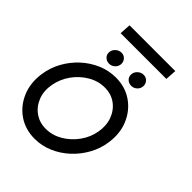

<svg xmlns="http://www.w3.org/2000/svg" viewBox="-225 -873 1003 1003"><g transform="rotate(45 276.0 -372.0)"><path d="M208 13Q139 13 87.2 -22.5Q35.5 -58 10.2 -117.8Q-15 -177.5 -5 -250Q2.5 -305 28.8 -352.8Q55 -400.5 94.5 -436.8Q134 -473 182.2 -493.5Q230.5 -514 282 -514Q351 -514 402.8 -478.5Q454.5 -443 480 -383Q505.5 -323 495 -250Q487.5 -195.5 461.2 -148Q435 -100.5 395.5 -64.2Q356 -28 308 -7.5Q260 13 208 13ZM212 -65Q260.5 -65 304 -90.5Q347.5 -116 378 -158.2Q408.5 -200.5 417 -250Q426 -300.5 410.5 -342.8Q395 -385 360.5 -410.5Q326 -436 278 -436Q229.5 -436 185.8 -410.2Q142 -384.5 112 -342.2Q82 -300 73 -250Q63.5 -198.5 79.8 -156.5Q96 -114.5 130.8 -89.8Q165.5 -65 212 -65ZM205.5 -539.5Q187 -539.5 174.5 -551.8Q162 -564 163.5 -582.5Q164.5 -600.5 178.8 -613.5Q193 -626.5 211.5 -626.5Q229.5 -626.5 241.2 -613.5Q253 -600.5 252 -582.5Q250.5 -564 237 -551.8Q223.5 -539.5 205.5 -539.5ZM369 -539.5Q350.5 -539.5 338 -551.8Q325.5 -564 327 -582.5Q328 -600.5 342.2 -613.5Q356.5 -626.5 375 -626.5Q393 -626.5 404.8 -613.5Q416.5 -600.5 415.5 -582.5Q414 -564 400.5 -551.8Q387 -539.5 369 -539.5ZM139.5 -757H477.5L473.5 -695H135.5Z"/></g></svg>

Font: Urbanist
Style: Italic
Weight: 400
Italic angle: -8°
Designer: Corey Hu
Foundry: Corey Hu
Version: Version 1.330; ttfautohint (v1.8.4.7-5d5b)